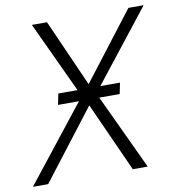

<svg xmlns="http://www.w3.org/2000/svg" viewBox="-85 -783 786 855"><g transform="rotate(-10 308.0 -355.5)"><path d="M447.3 -339.8H355L514.2 0H446.8L305.2 -313.5L64 0H-4.9L263.2 -339.8H168.5L178.7 -389.6H265.6L115.7 -710.9H184.1L318.8 -407.2L552.2 -710.9H621.1L368.7 -389.6H457.5Z"/></g></svg>

Font: Franko
Style: Light Italic
Weight: 300
Designer: Google
Version: Version 1.200310; 2013